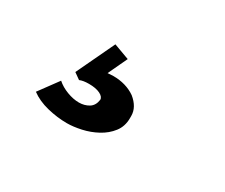

<svg xmlns="http://www.w3.org/2000/svg" viewBox="-56 -159 592 506"><g transform="rotate(30 240.0 94.0)"><path d="M172 216Q142.5 216 112 208.5Q81.5 201 60 185L103 126.5Q116.5 138.5 135.8 145.8Q155 153 172 153Q189 153 202 145Q215 137 217.5 118.5Q217.5 109.5 204.8 103.2Q192 97 171 97Q153.5 97 143 101.5L124 88L179 -28L226.5 -10.5L199 48L216 47Q255 47 283 66.5Q309.5 88 309.5 114.5V121.5Q309.5 146.5 295.5 164.5Q281.5 182.5 260.2 194Q239 205.5 215 210.8Q191 216 172 216Z"/></g></svg>

Font: Lucymar Sans ExtraBold
Style: Italic
Weight: 800
Italic angle: -10°
Foundry: The League of Moveable Type (original font) / Main changes by Cristiano Sobral with portions from Mirco Monsees
Version: Version 2.00;August 30, 2020;FontCreator 13.0.0.2681 64-bit